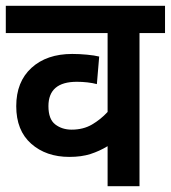

<svg xmlns="http://www.w3.org/2000/svg" viewBox="-20 -642 589 662"><path d="M549 -528H461V0H351V-138Q323 -121 292 -111Q261 -101 219 -101Q139 -101 87.5 -146.5Q36 -192 36 -276Q36 -360 88.5 -408Q141 -456 229 -456Q254 -456 280 -453.5Q306 -451 322 -447L314 -352Q299 -356 281 -358Q263 -360 245 -360Q147 -360 147 -276Q147 -231 170.5 -213Q194 -195 227 -195Q267 -195 297 -212.5Q327 -230 351 -256V-528H0V-622H549Z"/></svg>

Font: Noto Sans SemiCondensed SemiBold
Style: Regular
Weight: 600
Width: 4
Designer: Monotype Design Team
Foundry: Monotype Imaging Inc.
Version: Version 2.013; ttfautohint (v1.8.4.7-5d5b)